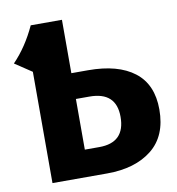

<svg xmlns="http://www.w3.org/2000/svg" viewBox="-79 -764 772 836"><g transform="rotate(-10 307.5 -346.5)"><path d="M324 -457Q456 -457 528 -401.5Q600 -346 600 -235Q600 -118 526 -59Q452 0 328 0H86V-492L11 -542Q71 -604 112 -693H250V-457ZM314 -119Q428 -119 428 -233Q428 -343 310 -343H250V-119Z"/></g></svg>

Font: Fira Sans
Style: Bold
Weight: 700
Designer: bBox Type GmbH & Carrois Corporate GbR & Edenspiekermann AG
Foundry: bBox Type GmbH & Carrois Corporate GbR & Edenspiekermann AG
Version: Version 4.301;PS 004.301;hotconv 1.0.88;makeotf.lib2.5.64775